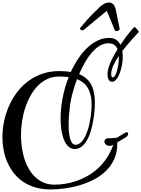

<svg xmlns="http://www.w3.org/2000/svg" viewBox="-24 -1262 1132 1537"><path d="M857.4 -94.2Q834.5 -94.2 823.2 -105.2Q812 -116.2 812 -128.4Q812 -139.2 819.8 -147.2Q827.6 -155.3 843.3 -155.3Q853 -155.3 864.5 -155.8Q876 -156.2 886.2 -157Q896.5 -157.7 904.5 -158.9Q912.6 -160.2 915.5 -162.1L980 -200.7Q985.8 -203.6 990.7 -203.6Q996.1 -203.6 999 -200Q1002 -196.3 1002 -190.9Q1002 -182.1 996.3 -175Q990.7 -168 979.5 -160.6Q968.3 -153.3 951.9 -144Q935.5 -134.8 914.1 -121.6Q914.6 -117.7 914.6 -114.3Q914.6 -110.8 914.6 -107.4Q914.6 -40.5 890.4 12.2Q866.2 64.9 825.2 105.2Q784.2 145.5 730.2 173.8Q676.3 202.1 616.9 220Q557.6 237.8 496.6 246.1Q435.5 254.4 379.9 254.4Q314 254.4 259.8 238.5Q205.6 222.7 162.8 194.1Q120.1 165.5 88.6 126.2Q57.1 86.9 36.4 40.3Q15.6 -6.3 5.6 -58.6Q-4.4 -110.8 -4.4 -165.5Q-4.4 -229 9 -292.7Q22.5 -356.4 48.6 -415Q74.7 -473.6 113.3 -524.4Q151.9 -575.2 202.1 -612.5Q252.4 -649.9 314.2 -671.4Q376 -692.9 448.7 -692.9Q475.1 -692.9 498.5 -691.2Q522 -689.5 543 -686Q568.4 -741.7 601.3 -791.3Q634.3 -840.8 673.1 -877.9Q711.9 -915 756.3 -936.8Q800.8 -958.5 849.6 -958.5Q884.8 -958.5 906.2 -943.4Q927.7 -928.2 939.9 -903.3Q959 -932.1 978 -957.5Q997.1 -982.9 1012.7 -1002.4Q1028.3 -1022 1039.6 -1033.7Q1050.8 -1045.4 1054.2 -1046.9Q1057.6 -1043 1062.7 -1038.1Q1067.9 -1033.2 1072.8 -1027.8Q1077.6 -1022.5 1081.8 -1016.8Q1085.9 -1011.2 1087.4 -1006.3Q1080.1 -998 1065.9 -982.9Q1051.8 -967.8 1033.7 -947.5Q1015.6 -927.2 995.1 -903.3Q974.6 -879.4 955.1 -853.5Q957 -842.3 957.8 -830.6Q958.5 -818.8 958.5 -807.1Q958.5 -775.4 952.1 -740.5Q945.8 -705.6 934.6 -675.8Q923.3 -646 907.7 -626.7Q892.1 -607.4 873.5 -607.4Q863.8 -607.4 856.7 -612.3Q849.6 -617.2 845.2 -625.5Q840.8 -633.8 838.6 -644.8Q836.4 -655.8 836.4 -668.5Q836.4 -687.5 842.5 -710.4Q848.6 -733.4 859.1 -759Q869.6 -784.7 884.5 -812.3Q899.4 -839.8 917 -868.2Q908.7 -888.7 891.4 -902.1Q874 -915.5 843.3 -915.5Q806.6 -915.5 773.2 -895Q739.7 -874.5 710.2 -840.1Q680.7 -805.7 655.3 -761Q629.9 -716.3 609.4 -668.5Q672.9 -643.1 704.3 -587.4Q735.8 -531.7 735.8 -438.5Q735.8 -413.6 733.6 -387Q731.4 -360.4 727.5 -330.6Q709 -198.7 668.9 -133.8Q628.9 -68.8 574.2 -68.8Q547.9 -68.8 526.9 -86.4Q505.9 -104 491.2 -136Q476.6 -168 468.8 -212.9Q460.9 -257.8 460.9 -313Q460.9 -349.6 464.6 -389.4Q468.3 -429.2 476.1 -471.4Q483.9 -513.7 496.1 -557.1Q508.3 -600.6 525.9 -644.5Q507.3 -647 487.5 -648.2Q467.8 -649.4 446.8 -649.4Q397.9 -649.4 356.7 -630.4Q315.4 -611.3 281.7 -578.1Q248 -544.9 222.4 -499.8Q196.8 -454.6 179.2 -402.3Q161.6 -350.1 152.8 -293.2Q144 -236.3 144 -179.2Q144 -128.4 151.1 -79.3Q158.2 -30.3 172.9 13.7Q187.5 57.6 209.7 94.7Q231.9 131.8 261.7 158.9Q291.5 186 329.1 201.2Q366.7 216.3 412.6 216.3Q451.2 216.3 495.1 209.7Q539.1 203.1 584 188Q628.9 172.9 673.3 148.4Q717.8 124 757.1 88.6Q796.4 53.2 828.9 5.6Q861.3 -42 882.8 -103Q877 -100.1 871.1 -97.2Q865.2 -94.2 857.4 -94.2ZM703.1 -334.5Q706.5 -358.4 708 -380.1Q709.5 -401.9 709.5 -421.4Q709.5 -465.8 701.4 -499.8Q693.4 -533.7 678.5 -558.6Q663.6 -583.5 641.8 -600.6Q620.1 -617.7 592.8 -628.4Q570.8 -570.8 556.9 -517.3Q543 -463.9 537.6 -425.3Q532.2 -385.7 528.8 -345Q525.4 -304.2 525.4 -264.6Q525.4 -231.4 528.3 -201.9Q531.2 -172.4 537.8 -150.4Q544.4 -128.4 554.9 -115.7Q565.4 -103 581.1 -103Q597.2 -103 614.7 -114.7Q632.3 -126.5 648.9 -153.6Q665.5 -180.7 679.7 -224.9Q693.8 -269 703.1 -334.5ZM923.8 -750.5Q925.3 -761.7 926.5 -775.6Q927.7 -789.6 927.7 -804.2V-814.9Q899.9 -774.9 883.1 -737.1Q866.2 -699.2 866.2 -668.5Q866.2 -657.2 869.1 -649.9Q872.1 -642.6 878.9 -642.6Q886.7 -642.6 893.6 -651.9Q900.4 -661.1 906.2 -676.3Q912.1 -691.4 916.5 -710.9Q920.9 -730.5 923.8 -750.5ZM901.9 -1189Q904.3 -1179.7 906.7 -1167.5Q909.2 -1155.3 912.6 -1137.5Q916 -1119.6 920.9 -1094.7Q925.8 -1069.8 933.1 -1035.2Q933.1 -1034.2 933.3 -1033.7Q933.6 -1033.2 933.6 -1032.2Q933.6 -1022.9 926.3 -1018.1Q918.9 -1013.2 910.2 -1013.2Q904.3 -1013.2 899.7 -1015.6Q895 -1018.1 893.1 -1023.4Q878.9 -1061.5 862.5 -1099.4Q846.2 -1137.2 830.6 -1175.3Q784.7 -1137.2 739.7 -1100.1Q694.8 -1063 647.5 -1023.4Q642.1 -1019.5 635.7 -1019.5Q628.9 -1019.5 622.6 -1023.2Q616.2 -1026.9 616.2 -1032.7Q616.2 -1036.1 620.6 -1041.5Q645 -1070.8 663.3 -1091.8Q681.6 -1112.8 695.3 -1127.2Q709 -1141.6 718.8 -1151.4Q728.5 -1161.1 735.8 -1168.2Q743.2 -1175.3 749.3 -1180.9Q755.4 -1186.5 761.7 -1193.4Q769 -1201.7 778.8 -1210.2Q788.6 -1218.8 800 -1225.8Q811.5 -1232.9 823.7 -1237.5Q835.9 -1242.2 847.7 -1242.2Q864.7 -1242.2 879.2 -1230.5Q893.6 -1218.8 901.9 -1189Z"/></svg>

Font: Meddon
Style: Regular
Weight: 400
Designer: Vernon Adams
Foundry: Vernon Adams
Version: Version 1.000